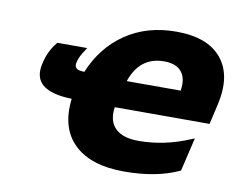

<svg xmlns="http://www.w3.org/2000/svg" viewBox="-66 -643 915 740"><g transform="rotate(10 391.0 -273.0)"><path d="M674 -30Q587 10 462 10Q331 10 266 -53Q201 -116 215 -231Q135 -233 101 -261Q67 -289 80 -345Q91 -395 120 -430L123 -434H240L233 -423Q215 -398 209 -373Q205 -358 213 -350Q221 -342 243 -342H245Q286 -442 369.5 -499Q453 -556 568 -556Q691 -556 745.5 -489.5Q800 -423 773 -306L755 -228H384Q376 -174 405 -145Q434 -116 496 -116Q598 -116 696 -158L709 -163L678 -32ZM412 -335H623Q631 -382 610 -408.5Q589 -435 541 -435Q446 -435 412 -335Z"/></g></svg>

Font: Passageway
Style: BdIt
Weight: 700
Foundry: Ascender Corporation
Version: Version 1.11